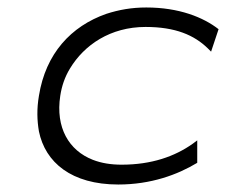

<svg xmlns="http://www.w3.org/2000/svg" viewBox="-20 -482 604 513"><path d="M84 -226C78 -191 79 -160 84 -131C101 -48 171 11 296 11C383 11 454 -15 507 -47V-107L495 -98C447 -64 385 -42 305 -42C277 -42 251 -46 228 -55C164 -80 128 -141 141 -226C145 -252 153 -276 167 -299C205 -362 275 -410 369 -410C449 -410 499 -388 535 -353L544 -344L564 -404C523 -436 458 -462 371 -462C332 -462 298 -456 264 -445C170 -412 102 -339 84 -226Z"/></svg>

Font: Charger Sport
Style: ExLitExtObl
Weight: 200
Designer: Jasper
Foundry: Cannot Into Space Fonts
Version: Version 1.1